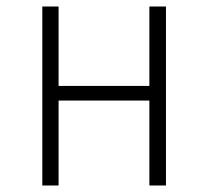

<svg xmlns="http://www.w3.org/2000/svg" viewBox="-20 -570 640 590"><path d="M110 0V-550H160V-306H439V-550H490V0H439V-261H160V0Z"/></svg>

Font: Pitagon Sans Mono Thin
Style: Regular
Weight: 100
Monospace: yes
Designer: Travis Tran
Foundry: Pitagon
Version: Version 1.001; ttfautohint (v1.8.4.7-5d5b);gftools[0.9.26]